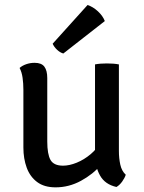

<svg xmlns="http://www.w3.org/2000/svg" viewBox="-20 -756 587 784"><path d="M465.5 -139.5Q465.5 -110 471.2 -83.8Q477 -57.5 493.5 -42.5Q489.5 -29.5 479 -14.8Q468.5 0 455.5 7.5Q408.5 -3 388.2 -39.8Q368 -76.5 368 -123V-493Q388 -497 416.5 -497Q444.5 -497 465.5 -493ZM75.5 -389.5Q75.5 -415.5 72.2 -438.5Q69 -461.5 60 -478.5Q70.5 -488 87 -493.8Q103.5 -499.5 121.5 -499.5Q149.5 -499.5 161.2 -483.8Q173 -468 173 -437V-178.5Q173 -126.5 186.2 -103Q199.5 -79.5 237.5 -79.5Q263.5 -79.5 293.5 -91.8Q323.5 -104 350.2 -126.5Q377 -149 393 -178.5V-83.5Q360 -44.5 310.8 -17.8Q261.5 9 207 9Q160.5 9 131.5 -12.8Q102.5 -34.5 89 -71.5Q75.5 -108.5 75.5 -153.5ZM337.5 -735.5Q359.5 -728.5 379.8 -709.8Q400 -691 408 -670L238.5 -537.5Q225 -541.5 213 -552.8Q201 -564 195 -577.5Z"/></svg>

Font: Signika Negative Light
Style: Regular
Weight: 400
Version: Version 2.001